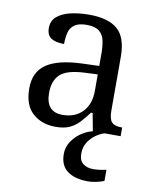

<svg xmlns="http://www.w3.org/2000/svg" viewBox="-87 -612 737 918"><g transform="rotate(10 281.5 -153.0)"><path d="M205 10Q138 10 94 -29Q50 -68 50 -150Q50 -230 106.5 -268Q163 -306 278 -310L361 -313V-373Q361 -409 355 -436.5Q349 -464 329 -480Q309 -496 268 -496Q230 -496 210 -482Q190 -468 183.5 -443.5Q177 -419 177 -387Q135 -387 113.5 -401.5Q92 -416 92 -450Q92 -485 116.5 -506Q141 -527 182 -536.5Q223 -546 272 -546Q364 -546 409.5 -507Q455 -468 455 -373V-114Q455 -72 469 -57Q483 -42 517 -42H520V0H385L369 -86H361Q340 -58 320 -36.5Q300 -15 273.5 -2.5Q247 10 205 10ZM228 -52Q289 -52 325 -89.5Q361 -127 361 -191V-272L297 -269Q212 -265 179.5 -234.5Q147 -204 147 -145Q147 -52 228 -52ZM404 240Q340 240 303.5 213.5Q267 187 267 130Q267 99 284 72Q301 45 328 26Q355 7 385 0H442Q421 6 399.5 21.5Q378 37 363.5 60Q349 83 349 115Q349 148 368.5 163Q388 178 418 178Q432 178 447.5 176Q463 174 481 170V224Q465 231 442.5 235.5Q420 240 404 240Z"/></g></svg>

Font: Noto Serif Grantha
Style: Regular
Weight: 400
Designer: Monotype Design Team
Foundry: Monotype Imaging Inc.
Version: Version 2.004; ttfautohint (v1.8.4.7-5d5b)